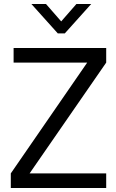

<svg xmlns="http://www.w3.org/2000/svg" viewBox="-20 -940 579 960"><path d="M269 -773 137 -920H210L286 -833L362 -920H436L304 -773ZM48 -700H511V-627H48ZM34 -73H511V0H34ZM128 -73H34L416 -627H511Z"/></svg>

Font: Haskoy
Style: Regular
Weight: 400
Designer: Ertekin Erdin
Foundry: Ertekin Erdin
Version: Version 1.500